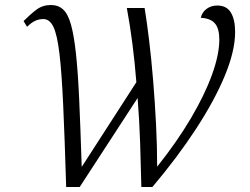

<svg xmlns="http://www.w3.org/2000/svg" viewBox="-20 -746 998 766"><path d="M244 0Q238 -199 232 -329Q226 -459 217 -533.5Q208 -608 193 -639Q178 -670 153 -670Q136 -670 120.5 -663Q105 -656 88 -639L74 -662Q101 -689 125.5 -707.5Q150 -726 183 -726Q212 -726 231.5 -708.5Q251 -691 263 -648.5Q275 -606 283 -532.5Q291 -459 296 -348Q301 -237 306 -80L524 -418Q518 -495 508.5 -569.5Q499 -644 486 -714H557Q566 -659 575 -584.5Q584 -510 591 -424.5Q598 -339 602.5 -251Q607 -163 607 -81Q686 -180 741.5 -274Q797 -368 826 -448.5Q855 -529 855 -588Q855 -632 837.5 -652.5Q820 -673 781 -675Q786 -697 804 -710.5Q822 -724 847 -724Q884 -724 901 -696Q918 -668 918 -618Q918 -543 877 -444Q836 -345 761.5 -231Q687 -117 588 0H544Q542 -88 539 -177.5Q536 -267 529 -355L298 0Z"/></svg>

Font: Noto Serif Light
Style: Italic
Weight: 300
Italic angle: -12°
Designer: Monotype Design Team
Foundry: Monotype Imaging Inc.
Version: Version 2.013